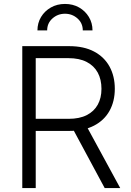

<svg xmlns="http://www.w3.org/2000/svg" viewBox="-20 -964 672 984"><path d="M94.2 0V-727.5H334Q410.2 -727.5 462.4 -699.7Q514.6 -671.9 541.5 -622.6Q568.4 -573.2 568.4 -508.8Q568.4 -444.8 541.3 -396Q514.2 -347.2 461.9 -320.1Q409.7 -293 333.5 -293H132.3V-355H331.5Q387.2 -355 424.6 -374Q461.9 -393.1 481 -427.5Q500 -461.9 500 -508.8Q500 -556.6 481 -591.8Q461.9 -627 424.3 -646.5Q386.7 -666 330.6 -666H163.1V0ZM516.6 0 339.8 -328.6H417.5L596.2 0ZM313 -943.8Q353.5 -943.8 385.3 -925.8Q417 -907.7 435.5 -877Q454.1 -846.2 454.1 -808.1H404.3Q404.3 -845.2 377.2 -869.4Q350.1 -893.6 313 -893.6Q275.9 -893.6 248.8 -869.4Q221.7 -845.2 221.7 -808.1H171.9Q171.9 -846.2 190.4 -877Q209 -907.7 241 -925.8Q272.9 -943.8 313 -943.8Z"/></svg>

Font: Inter 16pt Light
Style: Regular
Weight: 300
Version: Version 4.001;git-66647c0bb